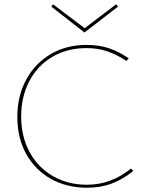

<svg xmlns="http://www.w3.org/2000/svg" viewBox="-20 -873 695 898"><path d="M61 -326Q61 -423 102 -499.5Q143 -576 216.5 -619.5Q290 -663 385 -663Q443 -663 490.5 -647Q538 -631 582 -600L571 -588Q528 -617 483 -632.5Q438 -648 384 -648Q294 -648 224.5 -607Q155 -566 117 -493Q79 -420 79 -328Q79 -234 118.5 -161.5Q158 -89 228 -49Q298 -9 387 -9Q500 -9 593 -85L603 -73Q554 -34 502.5 -14.5Q451 5 387 5Q292 5 218 -36.5Q144 -78 102.5 -153Q61 -228 61 -326ZM532 -842 375 -721 220 -842 228 -853 376 -741 523 -853Z"/></svg>

Font: Ysabeau Thin
Style: Regular
Weight: 200
Designer: Christian Thalmann (Catharsis Fonts)
Version: Version 0.003